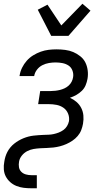

<svg xmlns="http://www.w3.org/2000/svg" viewBox="-27 -792 547 1027"><path d="M140 215Q119 215 99 212.5Q79 210 60.5 202.5Q42 195 27.5 182Q13 169 4 152Q-5 135 -6.5 114Q-8 93 -4 73Q-2 59 2 46Q6 33 12.5 20.5Q19 8 28.5 -3.5Q38 -15 49.5 -24Q61 -33 73 -40Q85 -47 98.5 -52.5Q112 -58 125.5 -61.5Q139 -65 152.5 -66.5Q166 -68 179.5 -69Q193 -70 206.5 -70.5Q220 -71 233.5 -71.5Q247 -72 260.5 -75Q274 -78 287 -83Q300 -88 312 -96.5Q324 -105 331.5 -117.5Q339 -130 342 -144Q345 -165 337 -184.5Q329 -204 312.5 -215.5Q296 -227 275.5 -231Q255 -235 233 -235H177L188 -305H244Q256 -305 269 -306.5Q282 -308 294 -311Q306 -314 318 -319.5Q330 -325 340 -334Q350 -343 356 -354.5Q362 -366 364 -379Q367 -397 360.5 -414.5Q354 -432 339.5 -441.5Q325 -451 307 -454.5Q289 -458 270 -458Q253 -458 235 -455Q217 -452 200 -443.5Q183 -435 171 -419.5Q159 -404 156 -386L155 -385H77L78 -388Q81 -409 91 -429.5Q101 -450 116 -467Q131 -484 150.5 -496Q170 -508 191 -515.5Q212 -523 233 -525.5Q254 -528 275 -528Q299 -528 322 -525Q345 -522 365 -513.5Q385 -505 402.5 -491Q420 -477 429.5 -458Q439 -439 442 -416Q445 -393 441 -370Q438 -353 431 -336Q424 -319 410.5 -306Q397 -293 381 -284Q365 -275 347 -269Q367 -260 382.5 -246.5Q398 -233 407.5 -214.5Q417 -196 419 -174.5Q421 -153 417 -130Q414 -113 407.5 -96Q401 -79 388.5 -64.5Q376 -50 360.5 -39.5Q345 -29 328 -21.5Q311 -14 293.5 -9.5Q276 -5 258.5 -3Q241 -1 223.5 -0.5Q206 0 188 1Q170 2 152.5 5Q135 8 118.5 16.5Q102 25 90 40Q78 55 75 72Q72 88 74.5 102.5Q77 117 87 127Q97 137 111.5 141Q126 145 141 145H170V215ZM247 -600 175 -740 227 -767 301 -656 414 -772 457 -735 339 -600Z"/></svg>

Font: Iosevka Term Curly
Style: Italic
Weight: 400
Italic angle: -9°
Designer: Belleve Invis
Foundry: Belleve Invis
Version: Version 32.3.0